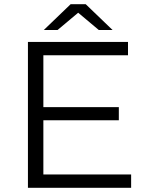

<svg xmlns="http://www.w3.org/2000/svg" viewBox="-20 -901 709 921"><path d="M355 -840 454 -757H520L391 -881H319L190 -757H256ZM188 -64V-324H550V-387H188V-636H594V-700H114V0H609V-64Z"/></svg>

Font: Montserrat Lite
Style: Regular
Weight: 400
Designer: Julieta Ulanovsky
Foundry: Julieta Ulanovsky
Version: Version 7.200;PS 007.200;hotconv 1.0.88;makeotf.lib2.5.64775